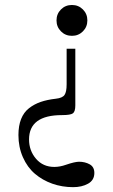

<svg xmlns="http://www.w3.org/2000/svg" viewBox="-20 -485 456 778"><path d="M54.7 62Q54.7 24.9 65.4 -2.4Q76.2 -29.8 97.4 -46.4Q118.7 -63 145 -72Q171.4 -81.1 206.5 -85Q232.9 -87.9 241.5 -100.3Q250 -112.8 250 -143.1V-287.6H285.2V-58.1Q285.2 -33.2 275.6 -25.9Q266.1 -18.6 231.4 -18.6Q97.7 -18.6 97.7 80.1Q97.7 125.5 126 158.4Q154.3 191.4 200.2 191.4Q222.7 191.4 247.6 182.6Q283.2 170.4 300.3 170.4Q324.7 170.4 343.5 180.9Q362.3 191.4 362.3 215.8Q362.3 245.1 336.9 259.3Q311.5 273.4 276.4 273.4Q231.9 273.4 191.9 259.3Q151.9 245.1 121.3 219Q90.8 192.9 72.8 152.1Q54.7 111.3 54.7 62ZM227.1 -357.9Q209 -376 209 -402.3Q209 -428.7 227.1 -446.8Q245.1 -464.8 271.5 -464.8Q297.9 -464.8 315.9 -446.8Q334 -428.7 334 -402.3Q334 -376 315.9 -357.9Q297.9 -339.8 271.5 -339.8Q245.1 -339.8 227.1 -357.9Z"/></svg>

Font: Theano Old Style
Style: Regular
Weight: 400
Designer: Alexey Kryukov
Version: Version 2.00